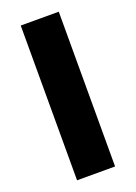

<svg xmlns="http://www.w3.org/2000/svg" viewBox="-127 -692 526 745"><g transform="rotate(-20 136.5 -319.5)"><path d="M215 0H58V-639H215Z"/></g></svg>

Font: Anek Bangla
Style: Bold
Weight: 700
Designer: Sulekha Rajkumar (Bangla), Yesha Goshar (Latin)
Foundry: Ek Type
Version: Version 1.003